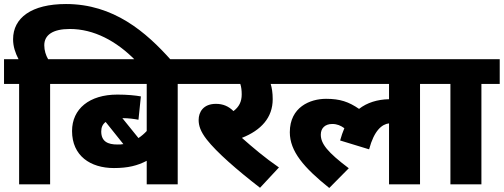

<svg xmlns="http://www.w3.org/2000/svg" viewBox="-20 -916 2503 954"><path d="M75 -499V0H229V-499H320V-622H219C208 -641 200 -665 200 -691C200 -742 242 -772 327 -772C446 -772 558 -713 654 -615H832C705 -758 544 -896 308 -896C136 -896 45 -827 45 -721C45 -685 56 -653 72 -622H0V-499Z M953 -499V-622H305V-499H709V-265C697 -252 683 -240 668 -230L588 -329C619 -329 647 -325 668 -321L680 -437C652 -442 613 -446 563 -446C424 -446 338 -375 338 -265C338 -142 429 -81 546 -81C616 -81 663 -93 709 -117V0H863V-499ZM483 -263C483 -283 490 -299 505 -310L593 -200C584 -198 574 -198 563 -198C517 -198 483 -212 483 -263Z M1366 -84C1296 -132 1235 -184 1182 -231C1278 -269 1335 -332 1335 -423C1335 -455 1331 -479 1325 -499H1402V-622H938V-499H1174C1179 -484 1181 -466 1181 -447C1181 -411 1168 -385 1140 -364C1116 -388 1088 -400 1053 -400C990 -400 967 -359 967 -320C967 -292 976 -263 1007 -223C1057 -159 1157 -72 1272 17Z M1387 -499H1913V-423C1855 -422 1804 -406 1764 -375C1713 -410 1670 -425 1600 -425C1521 -425 1420 -384 1420 -259C1420 -164 1490 -83 1616 18L1713 -80C1607 -160 1574 -202 1574 -247C1574 -279 1595 -300 1631 -300C1655 -300 1673 -292 1691 -279C1683 -260 1676 -240 1670 -218L1814 -174C1839 -268 1878 -299 1913 -303V0H2067V-499H2157V-622H1387Z M2372 -499H2463V-622H2143V-499H2218V0H2372Z"/></svg>

Font: Noto Sans Devanagari UI ExtraBold
Style: Regular
Weight: 800
Designer: Jelle Bosma - Monotype Design Team
Foundry: Monotype Imaging Inc.
Version: Version 2.003